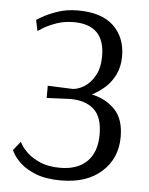

<svg xmlns="http://www.w3.org/2000/svg" viewBox="-50 -700 583 752"><g transform="rotate(5 241.5 -324.5)"><path d="M218 10Q158 10 119 -5.5Q80 -21 58.5 -41Q37 -61 28.5 -76.5Q20 -92 20 -92L48 -127Q48 -127 56 -113.5Q64 -100 82.5 -83Q101 -66 132.5 -52.5Q164 -39 210 -39Q278 -39 315.5 -76Q353 -113 353 -182Q353 -251 319.5 -281Q286 -311 227 -311L134 -307V-355L232 -351Q254 -352 278 -367Q302 -382 319 -412.5Q336 -443 336 -489Q336 -612 214 -612Q176 -612 144.5 -600.5Q113 -589 94 -577Q75 -565 75 -565L66 -608Q66 -608 87 -620.5Q108 -633 144.5 -646Q181 -659 226 -659Q320 -659 367 -614Q414 -569 414 -495Q414 -454 398.5 -422.5Q383 -391 359 -370Q335 -349 309 -336Q365 -324 400.5 -287Q436 -250 436 -180Q436 -96 377.5 -43Q319 10 218 10Z"/></g></svg>

Font: Arsenal SC
Style: Regular
Weight: 400
Designer: Andrij Shevchenko
Foundry: Stairsfor
Version: Version 2.001; ttfautohint (v1.8.4.7-5d5b)